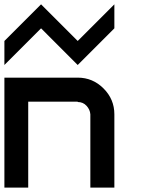

<svg xmlns="http://www.w3.org/2000/svg" viewBox="-20 -853 707 873"><path d="M390.8 0V-333.3Q389.2 -355 373.3 -372.1Q357.5 -389.2 333.3 -389.2V-390.8H108.3V0H0V-500H333.3Q401.7 -500 450.8 -450.8Q500 -401.7 500 -333.3V0ZM333.3 -557.5 166.7 -724.2Q131.7 -690 0 -557.5V-666.7L166.7 -833.3L333.3 -666.7L500 -833.3V-724.2Q465 -690 333.3 -557.5Z"/></svg>

Font: 0xA000-Squareish-Mono
Style: Squareish-Mono-Bold
Weight: 700
Version: Version 0.1